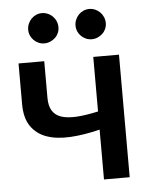

<svg xmlns="http://www.w3.org/2000/svg" viewBox="-52 -753 625 796"><g transform="rotate(-5 261.0 -355.0)"><path d="M455.5 0V-510H348.5V-283C313.8 -275.3 283.8 -270.8 258.2 -269.2C232.8 -267.8 211.6 -269.8 194.8 -275.2C177.9 -280.8 165.3 -290.2 157 -303.8C148.7 -317.2 144.5 -335.2 144.5 -357.5V-510H37.5V-341C37.5 -302 45.5 -271 61.5 -248C77.5 -225 99.4 -208.7 127.2 -199C155.1 -189.3 187.9 -185.6 225.8 -187.8C263.6 -189.9 304.5 -196.5 348.5 -207.5V0ZM215.5 -645.5C215.5 -654.2 213.8 -662.4 210.5 -670.2C207.2 -678.1 202.6 -684.9 196.7 -690.8C190.9 -696.6 184.1 -701.2 176.2 -704.5C168.4 -707.8 160.2 -709.5 151.5 -709.5C143.2 -709.5 135.2 -707.8 127.7 -704.5C120.2 -701.2 113.7 -696.6 108 -690.8C102.3 -684.9 97.8 -678.1 94.5 -670.2C91.2 -662.4 89.5 -654.2 89.5 -645.5C89.5 -636.8 91.2 -628.8 94.5 -621.2C97.8 -613.8 102.3 -607.2 108 -601.8C113.7 -596.2 120.2 -591.8 127.7 -588.5C135.2 -585.2 143.2 -583.5 151.5 -583.5C160.2 -583.5 168.4 -585.2 176.2 -588.5C184.1 -591.8 190.9 -596.2 196.7 -601.8C202.6 -607.2 207.2 -613.8 210.5 -621.2C213.8 -628.8 215.5 -636.8 215.5 -645.5ZM412.5 -645.5C412.5 -654.2 410.8 -662.4 407.5 -670.2C404.2 -678.1 399.6 -684.9 393.7 -690.8C387.9 -696.6 381.2 -701.2 373.5 -704.5C365.8 -707.8 357.7 -709.5 349 -709.5C340.3 -709.5 332.2 -707.8 324.8 -704.5C317.2 -701.2 310.7 -696.6 305 -690.8C299.3 -684.9 294.8 -678.1 291.5 -670.2C288.2 -662.4 286.5 -654.2 286.5 -645.5C286.5 -636.8 288.2 -628.8 291.5 -621.2C294.8 -613.8 299.3 -607.2 305 -601.8C310.7 -596.2 317.2 -591.8 324.8 -588.5C332.2 -585.2 340.3 -583.5 349 -583.5C357.7 -583.5 365.8 -585.2 373.5 -588.5C381.2 -591.8 387.9 -596.2 393.7 -601.8C399.6 -607.2 404.2 -613.8 407.5 -621.2C410.8 -628.8 412.5 -636.8 412.5 -645.5Z"/></g></svg>

Font: Lato Semibold
Style: Regular
Weight: 600
Designer: Lukasz Dziedzic
Foundry: tyPoland Lukasz Dziedzic
Version: Version 2.006; 2014-01-15